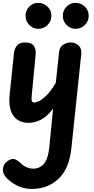

<svg xmlns="http://www.w3.org/2000/svg" viewBox="-20 -832 642 1316"><path d="M175.5 10Q107.5 10 71.8 -38.8Q36 -87.5 46.5 -187.5L76 -469.5Q78.5 -495 95.2 -518Q112 -541 153 -541Q197 -541 212.2 -517Q227.5 -493 224.5 -460.5L197.5 -178Q194 -144.5 199.2 -137Q204.5 -129.5 217 -129.5Q226.5 -129.5 247.2 -139Q268 -148.5 297.8 -177.2Q327.5 -206 362.5 -264.5L385 -476Q388.5 -509 412.8 -525Q437 -541 465.5 -541Q496 -541 518.5 -520.5Q541 -500 537 -461.5L469 186Q454.5 324.5 380.5 393.8Q306.5 463 199 463Q137.5 463 90.2 436.5Q43 410 19.5 381Q-5 353 0.8 320.5Q6.5 288 33.5 270.5Q64 251 84.2 260.2Q104.5 269.5 117 282Q136.5 302.5 160 313.2Q183.5 324 208 324Q252 324 281 290.8Q310 257.5 318 175.5L344 -87Q300.5 -31 258.5 -10.5Q216.5 10 175.5 10ZM498 -634.5Q463 -634.5 436.8 -660.5Q410.5 -686.5 410.5 -723.5Q410.5 -760 435.8 -786.2Q461 -812.5 498 -812.5Q533.5 -812.5 560.8 -787.2Q588 -762 588 -723.5Q588 -686.5 561.5 -660.5Q535 -634.5 498 -634.5ZM242 -634.5Q207 -634.5 181 -660.5Q155 -686.5 155 -723.5Q155 -760 180.2 -786.2Q205.5 -812.5 242 -812.5Q277.5 -812.5 305 -787.2Q332.5 -762 332.5 -723.5Q332.5 -686.5 305.8 -660.5Q279 -634.5 242 -634.5Z"/></svg>

Font: Edu SA Hand Cursive
Style: Regular
Weight: 400
Designer: Tina and Corey Anderson, Eben Sorkin, Mirko Velimirovic
Foundry: Google for Education
Version: Version 2.000